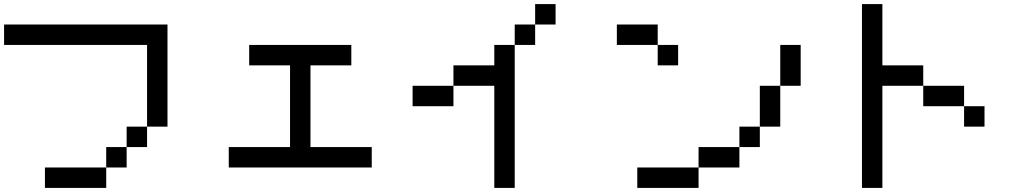

<svg xmlns="http://www.w3.org/2000/svg" viewBox="-20 -920 5040 940"><path d="M800 -300H700V-700H0V-800H800ZM200 0V-100H500V0ZM500 -100V-200H600V-100ZM600 -200V-300H700V-200Z M1400 -200V-600H1200V-700H1700V-600H1500V-200H1800V-100H1100V-200Z M2000 -400V-500H2200V-400ZM2200 -500V-600H2400V-700H2500V0H2400V-500ZM2500 -700V-800H2600V-700ZM2600 -800V-900H2700V-800Z M3800 -500V-300H3700V-500ZM3000 -700V-800H3200V-700ZM3800 -700H3900V-500H3800ZM3100 0V-100H3400V0ZM3200 -700H3300V-600H3200ZM3400 -100V-200H3600V-100ZM3600 -200V-300H3700V-200Z M4800 -400V-300H4700V-400ZM4200 0V-900H4300V-600H4500V-500H4300V0ZM4500 -500H4700V-400H4500Z"/></svg>

Font: GalmuriMono9 Regular
Style: Regular
Weight: 400
Designer: Lee Minseo (quiple)
Version: Version 2.399;hotconv 1.1.1;makeotfexe 2.6.0 DEVELOPMENT